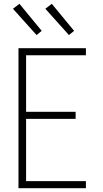

<svg xmlns="http://www.w3.org/2000/svg" viewBox="-20 -988 540 1008"><path d="M77 0V-735H431V-698H117V-401H377V-364H117V-37H431V0ZM342 -804 218 -942 252 -968 369 -826ZM172 -804 48 -942 82 -968 199 -826Z"/></svg>

Font: Iosevka Extralight
Style: Regular
Weight: 200
Monospace: yes
Designer: Belleve Invis
Foundry: Belleve Invis
Version: Version 32.0.1; ttfautohint (v1.8.4)